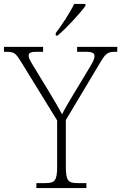

<svg xmlns="http://www.w3.org/2000/svg" viewBox="-30 -951 613 971"><path d="M252 -784V-771H261C305 -807 377 -886 402 -921V-931H345C324 -886 281 -822 252 -784ZM154 0H407V-25H364C315 -25 303 -35 303 -109V-344L480 -640C506 -682 515 -689 555 -689H563V-714H360V-689H405C440 -689 448 -681 448 -667C448 -654 440 -637 427 -616L339 -470C314 -428 294 -395 284 -373C264 -410 240 -451 215 -492L137 -620C125 -640 115 -656 115 -669C115 -681 120 -689 154 -689H188V-714H-10V-689H0C41 -689 48 -683 73 -644L259 -342V-108C259 -35 246 -25 198 -25H154Z"/></svg>

Font: Noto Serif Gurmukhi ExtraLight
Style: Regular
Weight: 200
Designer: Vaibhav Singh and the Monotype Design Team
Foundry: Monotype Imaging Inc.
Version: Version 2.004